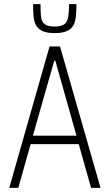

<svg xmlns="http://www.w3.org/2000/svg" viewBox="-20 -914 534 934"><path d="M25 0 221 -688H272L469 0H423L363 -213H129L69 0ZM140 -254H352L249 -619H244ZM246 -753Q207 -753 185.5 -763.5Q164 -774 154.5 -792.5Q145 -811 143 -837Q141 -863 141 -894H177Q177 -857 179.5 -833Q182 -809 197 -797Q212 -785 245 -785Q279 -785 293.5 -796.5Q308 -808 312 -832.5Q316 -857 316 -894H352Q352 -863 349.5 -837Q347 -811 338 -792.5Q329 -774 307 -763.5Q285 -753 246 -753Z"/></svg>

Font: Saira Condensed ExtraLight
Style: Regular
Weight: 250
Width: 3
Designer: Hector Gatti with collaboration of the Omnibus-Type team
Foundry: Omnibus-Type
Version: Version 1.101